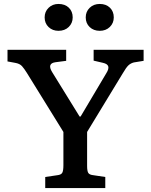

<svg xmlns="http://www.w3.org/2000/svg" viewBox="-20 -952 766 972"><path d="M209 0V-56L270 -65Q289 -67 295 -77Q301 -87 301 -116V-284L116 -583Q103 -604 91.5 -617Q80 -630 56 -634L18 -641V-700H315V-644L261 -637Q217 -631 244 -587L383 -362H388L518 -581Q532 -603 528 -616Q524 -629 501 -634L454 -645V-700H707V-644L658 -636Q642 -632 630.5 -621.5Q619 -611 601 -580L421 -284V-112Q421 -86 427 -76.5Q433 -67 453 -65L513 -56V0ZM485 -796Q454 -796 434 -815Q414 -834 414 -864Q414 -893 434 -912.5Q454 -932 485 -932Q517 -932 536.5 -913Q556 -894 556 -864Q556 -835 536 -815.5Q516 -796 485 -796ZM276 -796Q246 -796 226 -815Q206 -834 206 -864Q206 -893 226 -912.5Q246 -932 276 -932Q309 -932 328.5 -913Q348 -894 348 -864Q348 -835 328 -815.5Q308 -796 276 -796Z"/></svg>

Font: Literata 12pt Medium
Style: Regular
Weight: 500
Designer: Latin by Veronika Burian and Jose Scaglione. Greek by Irene Vlachou. Cyrillic by Vera Evstafieva.
Foundry: TypeTogether
Version: Version 3.002